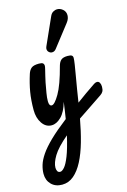

<svg xmlns="http://www.w3.org/2000/svg" viewBox="-184 -903 952 1438"><g transform="rotate(-15 292.0 -184.5)"><path d="M111 455Q59 455 27.5 423Q-4 391 -4 341Q-4 309 6.5 273.5Q17 238 45.5 196Q74 154 126.5 103Q179 52 263 -13Q273 -73 282 -142Q261 -67 224.5 -31Q188 5 150 5Q105 5 76.5 -37Q48 -79 48 -140Q48 -217 58.5 -279Q69 -341 91 -410Q100 -438 117.5 -452Q135 -466 176 -466Q199 -466 207 -459Q215 -452 215 -438Q215 -431 210 -411Q205 -391 199 -366Q193 -341 188 -317Q180 -274 174 -239Q168 -204 168 -177Q168 -139 189 -139Q211 -139 249 -204Q287 -269 324 -410Q332 -439 348 -452.5Q364 -466 398 -466Q421 -466 430 -460Q439 -454 439 -440Q439 -425 433.5 -389Q428 -353 419.5 -305Q411 -257 402.5 -205Q394 -153 387 -107Q421 -132 458.5 -159Q496 -186 537 -213Q550 -221 560 -221Q574 -221 581 -208Q588 -195 588 -177Q588 -154 581 -141Q574 -128 559 -118Q510 -85 461 -52Q412 -19 367 11Q350 105 327 186Q304 267 273 327Q242 387 202 421Q162 455 111 455ZM94 319Q94 334 100 346Q106 358 122 358Q136 358 155 336.5Q174 315 195.5 260.5Q217 206 240 107Q157 177 125.5 229.5Q94 282 94 319ZM294 -522Q281 -522 270 -532Q259 -542 259 -558Q259 -565 264 -577L357 -785Q366 -806 381.5 -815Q397 -824 413 -824Q437 -824 457 -806.5Q477 -789 477 -761Q477 -748 472 -734Q467 -720 455 -705L326 -539Q313 -522 294 -522Z"/></g></svg>

Font: Pacifico
Style: Regular
Weight: 400
Designer: Vernon Adams
Foundry: Vernon Adams
Version: Version 3.010; ttfautohint (v1.8.4.7-5d5b)